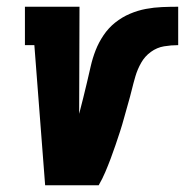

<svg xmlns="http://www.w3.org/2000/svg" viewBox="-20 -550 549 570"><path d="M114 0 82 -416H54V-530H216L215 -212Q221 -235 227 -259Q233 -283 238.5 -306.5Q244 -330 249.5 -354Q255 -378 264 -401Q273 -424 287.5 -445.5Q302 -467 322 -483Q342 -499 365.5 -509Q389 -519 413 -523.5Q437 -528 461 -529Q485 -530 509 -530V-416Q488 -416 467 -412.5Q446 -409 428 -396Q410 -383 399 -363.5Q388 -344 382 -323.5Q376 -303 371 -282.5Q366 -262 360 -241.5Q354 -221 348.5 -200.5Q343 -180 336.5 -160Q330 -140 323 -119.5Q316 -99 308.5 -79Q301 -59 292.5 -39Q284 -19 273 0Z"/></svg>

Font: Iosevka Slab Heavy
Style: Italic
Weight: 900
Italic angle: -9°
Monospace: yes
Designer: Belleve Invis
Foundry: Belleve Invis
Version: Version 11.1.0; ttfautohint (v1.8.3)